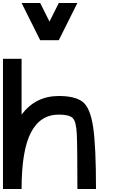

<svg xmlns="http://www.w3.org/2000/svg" viewBox="-20 -1270 790 1290"><path d="M0 0V-875H125V-500Q171.9 -562.5 234.4 -593.8Q296.9 -625 375 -625Q484.4 -625 535.2 -585.9Q585.9 -546.9 605.5 -418Q625 -289.1 625 0H500Q500 -281.2 496.1 -367.2Q492.2 -453.1 468.8 -476.6Q445.3 -500 375 -500Q250 -500 187.5 -378.9Q125 -257.8 125 0ZM250 -1250 312.5 -1125 375 -1250H500L375 -1000H250L125 -1250Z"/></svg>

Font: CraftyPE
Style: Regular
Weight: 400
Designer: Erek Butcher
Foundry: Haunted Coop
Version: Version 0.018;April 4, 2024;FontCreator 15.0.0.2962 64-bit